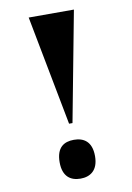

<svg xmlns="http://www.w3.org/2000/svg" viewBox="-83 -767 568 828"><g transform="rotate(-10 201.0 -352.5)"><path d="M194 -233H209L300 -714H102ZM202 9C244 9 280 -13 280 -76C280 -141 244 -161 202 -161C159 -161 125 -141 125 -76C125 -13 159 9 202 9Z"/></g></svg>

Font: Noto Serif Display ExtraBold
Style: Regular
Weight: 800
Designer: Monotype Design Team
Foundry: Monotype Imaging Inc.
Version: Version 2.009